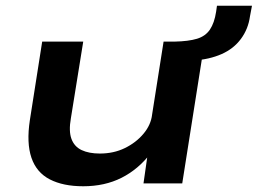

<svg xmlns="http://www.w3.org/2000/svg" viewBox="-20 -639 898 669"><path d="M270 10Q200 10 153.5 -14Q107 -38 89.5 -89.5Q72 -141 84 -220L127 -494H270L227 -227Q219 -182 229 -155Q239 -128 264.5 -116Q290 -104 328 -104Q376 -104 415 -123Q454 -142 480 -173Q506 -204 510 -240L550 -494H693L615 0H480L495 -105H505Q462 -49 403.5 -19.5Q345 10 270 10ZM654 -428 585 -479 588 -494Q637 -495 666.5 -504Q696 -513 711.5 -536Q727 -559 733 -598L736 -619H858L851 -582Q845 -538 819.5 -503.5Q794 -469 752 -450.5Q710 -432 654 -428Z"/></svg>

Font: Nunito Sans 10pt Expanded
Style: Bold Italic
Weight: 700
Width: 7
Italic angle: -9°
Designer: Vernon Adams
Foundry: Vernon Adams
Version: Version 3.101;gftools[0.9.27]